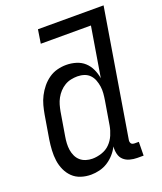

<svg xmlns="http://www.w3.org/2000/svg" viewBox="-138 -824 776 921"><g transform="rotate(-20 250.5 -363.5)"><path d="M168 8Q141 8 116.5 0Q92 -8 74.5 -25Q57 -42 46.5 -65Q36 -88 32.5 -113.5Q29 -139 30.5 -166Q32 -193 36 -219L56 -339Q60 -362 66 -384.5Q72 -407 83 -428.5Q94 -450 109.5 -469Q125 -488 145 -502Q165 -516 188 -522Q211 -528 234 -528Q260 -528 284.5 -520.5Q309 -513 326.5 -497Q344 -481 354.5 -458.5Q365 -436 369 -411L411 -665H155L166 -735H501L394 -87Q393 -82 394 -77Q395 -72 397.5 -68.5Q400 -65 405 -63.5Q410 -62 415 -62H436L435 8H403Q384 8 365.5 3Q347 -2 334 -14Q321 -26 316.5 -45Q312 -64 314 -83Q304 -63 288.5 -45.5Q273 -28 253.5 -15.5Q234 -3 211.5 2.5Q189 8 168 8ZM200 -62Q223 -62 247.5 -70Q272 -78 289.5 -95.5Q307 -113 317 -136.5Q327 -160 331 -183L351 -303Q354 -321 355.5 -339Q357 -357 354.5 -374Q352 -391 346 -407Q340 -423 328.5 -435Q317 -447 300.5 -452.5Q284 -458 266 -458Q250 -458 233 -454.5Q216 -451 201 -442Q186 -433 174 -420Q162 -407 153.5 -391.5Q145 -376 140.5 -360Q136 -344 133 -328L113 -208Q110 -191 109 -173.5Q108 -156 110.5 -139.5Q113 -123 120 -108Q127 -93 139 -82.5Q151 -72 167 -67Q183 -62 200 -62Z"/></g></svg>

Font: Iosevka Term Curly
Style: Italic
Weight: 400
Italic angle: -9°
Designer: Belleve Invis
Foundry: Belleve Invis
Version: Version 32.3.0